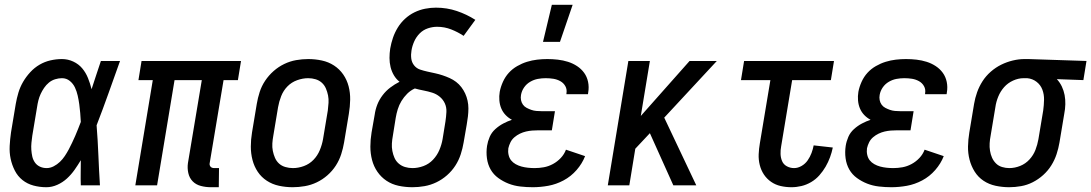

<svg xmlns="http://www.w3.org/2000/svg" viewBox="-20 -775 4564 803"><path d="M174 8Q146 8 120 1Q94 -6 74 -22Q54 -38 42 -61.5Q30 -85 24.5 -111Q19 -137 20.5 -165Q22 -193 26 -221L46 -341Q50 -364 57 -387.5Q64 -411 76.5 -432.5Q89 -454 106.5 -473Q124 -492 145.5 -504.5Q167 -517 191 -522.5Q215 -528 239 -528Q264 -528 286.5 -517.5Q309 -507 324 -489Q339 -471 348 -448.5Q357 -426 363 -402Q373 -432 382.5 -461.5Q392 -491 402 -520H482Q458 -453 434 -385.5Q410 -318 384 -251Q389 -188 391.5 -125.5Q394 -63 398 0H318Q317 -26 317.5 -52.5Q318 -79 318 -105Q306 -85 292 -65Q278 -45 260 -28.5Q242 -12 219.5 -2Q197 8 174 8ZM175 -72Q190 -72 204.5 -79.5Q219 -87 230.5 -98Q242 -109 251 -122.5Q260 -136 267.5 -150Q275 -164 281.5 -178Q288 -192 294.5 -206.5Q301 -221 306.5 -235.5Q312 -250 318 -265Q317 -284 315.5 -302.5Q314 -321 311.5 -339Q309 -357 305 -375Q301 -393 293.5 -409Q286 -425 272 -436.5Q258 -448 239 -448Q225 -448 210.5 -443.5Q196 -439 184.5 -429.5Q173 -420 164.5 -407.5Q156 -395 150 -382Q144 -369 140.5 -355Q137 -341 135 -327L115 -207Q113 -193 111.5 -178Q110 -163 111 -148.5Q112 -134 115 -120.5Q118 -107 126 -95.5Q134 -84 147 -78Q160 -72 175 -72Z M895 8H862Q840 8 819.5 2.5Q799 -3 785.5 -17Q772 -31 767.5 -51.5Q763 -72 766 -93L824 -440H710L637 0H546L619 -440H559L572 -520H988L975 -440H915L857 -93Q856 -89 857 -85Q858 -81 860.5 -78Q863 -75 867 -73.5Q871 -72 876 -72H896Z M1204 8Q1175 8 1147 2Q1119 -4 1096 -19Q1073 -34 1058 -56.5Q1043 -79 1036 -106Q1029 -133 1029 -162Q1029 -191 1034 -221L1054 -341Q1058 -365 1066 -390Q1074 -415 1089 -437.5Q1104 -460 1124.5 -478Q1145 -496 1169 -507.5Q1193 -519 1218.5 -523.5Q1244 -528 1269 -528Q1298 -528 1326 -522Q1354 -516 1377 -501Q1400 -486 1415.5 -463.5Q1431 -441 1438 -414Q1445 -387 1444.5 -358Q1444 -329 1439 -299L1419 -179Q1415 -155 1407 -130Q1399 -105 1384.5 -82.5Q1370 -60 1349.5 -42Q1329 -24 1305 -12.5Q1281 -1 1255 3.5Q1229 8 1204 8ZM1205 -72Q1228 -72 1251 -80.5Q1274 -89 1291 -106.5Q1308 -124 1317.5 -147Q1327 -170 1331 -193L1351 -313Q1353 -329 1354 -345Q1355 -361 1352 -376Q1349 -391 1343 -405Q1337 -419 1326 -429Q1315 -439 1300 -443.5Q1285 -448 1269 -448Q1246 -448 1222.5 -439.5Q1199 -431 1182 -413.5Q1165 -396 1156 -373Q1147 -350 1143 -327L1123 -207Q1120 -191 1119 -175Q1118 -159 1121 -144Q1124 -129 1130 -115Q1136 -101 1147 -91Q1158 -81 1173.5 -76.5Q1189 -72 1205 -72Z M1705 8Q1675 8 1647 2Q1619 -4 1596.5 -19Q1574 -34 1558.5 -56.5Q1543 -79 1536 -106Q1529 -133 1529 -162Q1529 -191 1534 -221L1547 -295Q1550 -317 1558 -337.5Q1566 -358 1580 -376.5Q1594 -395 1612.5 -409Q1631 -423 1651 -433Q1637 -444 1627.5 -460Q1618 -476 1613.5 -494.5Q1609 -513 1609 -532.5Q1609 -552 1612 -572Q1616 -595 1623.5 -617Q1631 -639 1643.5 -659.5Q1656 -680 1674 -696.5Q1692 -713 1713.5 -723.5Q1735 -734 1758 -738.5Q1781 -743 1803 -743Q1849 -743 1890.5 -729Q1932 -715 1968 -692L1919 -625Q1895 -641 1867 -652Q1839 -663 1808 -663Q1789 -663 1769.5 -656.5Q1750 -650 1735.5 -635.5Q1721 -621 1712.5 -602Q1704 -583 1701 -564Q1698 -547 1700 -530.5Q1702 -514 1712 -501.5Q1722 -489 1737 -484Q1752 -479 1768 -475.5Q1784 -472 1800 -468.5Q1816 -465 1831 -460Q1846 -455 1860.5 -448.5Q1875 -442 1887.5 -432.5Q1900 -423 1909.5 -410.5Q1919 -398 1925.5 -384Q1932 -370 1935.5 -354Q1939 -338 1939 -321.5Q1939 -305 1937 -288Q1935 -271 1932 -254L1919 -179Q1915 -155 1907 -130Q1899 -105 1884.5 -82.5Q1870 -60 1849.5 -42Q1829 -24 1805 -12.5Q1781 -1 1755.5 3.5Q1730 8 1705 8ZM1705 -72Q1728 -72 1751 -80.5Q1774 -89 1791 -107Q1808 -125 1817.5 -147.5Q1827 -170 1831 -193L1843 -267Q1846 -287 1847 -306.5Q1848 -326 1840.5 -342.5Q1833 -359 1819 -370.5Q1805 -382 1787.5 -387.5Q1770 -393 1751.5 -396.5Q1733 -400 1715 -405Q1697 -397 1683 -383Q1669 -369 1659 -352.5Q1649 -336 1643.5 -318Q1638 -300 1635 -282L1623 -207Q1620 -191 1619 -175Q1618 -159 1621 -143.5Q1624 -128 1630 -114.5Q1636 -101 1647.5 -91Q1659 -81 1674 -76.5Q1689 -72 1705 -72Z M2208 8Q2182 8 2156 5Q2130 2 2107 -7Q2084 -16 2064 -30.5Q2044 -45 2032 -66Q2020 -87 2016.5 -113Q2013 -139 2017 -165Q2020 -184 2028 -202.5Q2036 -221 2051.5 -235Q2067 -249 2085 -258.5Q2103 -268 2121 -274Q2106 -282 2094.5 -294Q2083 -306 2076.5 -321.5Q2070 -337 2068.5 -355Q2067 -373 2070 -391Q2074 -412 2083.5 -433Q2093 -454 2108 -470.5Q2123 -487 2143 -498.5Q2163 -510 2184 -516.5Q2205 -523 2226.5 -525.5Q2248 -528 2269 -528Q2291 -528 2313 -525.5Q2335 -523 2355.5 -516.5Q2376 -510 2393.5 -498.5Q2411 -487 2423 -470.5Q2435 -454 2439.5 -432.5Q2444 -411 2440 -388L2439 -381H2349V-384Q2352 -401 2344.5 -414.5Q2337 -428 2323.5 -435.5Q2310 -443 2294.5 -445.5Q2279 -448 2262 -448Q2246 -448 2229.5 -445Q2213 -442 2197.5 -433Q2182 -424 2172 -409.5Q2162 -395 2159 -378Q2157 -367 2159 -356.5Q2161 -346 2167 -337.5Q2173 -329 2182.5 -324Q2192 -319 2202 -315.5Q2212 -312 2223 -311Q2234 -310 2245 -310H2301L2288 -230H2232Q2219 -230 2206 -229Q2193 -228 2180 -225Q2167 -222 2154.5 -216Q2142 -210 2131.5 -201Q2121 -192 2115 -180Q2109 -168 2106 -155Q2104 -141 2107 -127.5Q2110 -114 2117.5 -104.5Q2125 -95 2136.5 -88.5Q2148 -82 2161 -78.5Q2174 -75 2188 -73.5Q2202 -72 2216 -72Q2235 -72 2254.5 -75.5Q2274 -79 2292.5 -89Q2311 -99 2325.5 -114.5Q2340 -130 2347 -149L2427 -122Q2415 -91 2391.5 -64Q2368 -37 2337 -20.5Q2306 -4 2273 2Q2240 8 2208 8ZM2251 -600 2288 -755H2375L2322 -600Z M2892 0H2796L2698 -218L2637 -153L2612 0H2522L2608 -520H2698L2660 -290L2864 -520H2978L2758 -283Z M3290 8Q3267 8 3245 3Q3223 -2 3205 -14.5Q3187 -27 3175 -45Q3163 -63 3157.5 -85Q3152 -107 3153 -130Q3154 -153 3158 -176L3202 -440H3079L3092 -520H3468L3455 -440H3293L3247 -163Q3244 -147 3244.5 -131Q3245 -115 3251 -101Q3257 -87 3271 -79.5Q3285 -72 3301 -72Q3317 -72 3332.5 -81Q3348 -90 3358 -104.5Q3368 -119 3374 -135Q3380 -151 3383 -167L3463 -158Q3459 -138 3451.5 -117.5Q3444 -97 3433 -78Q3422 -59 3407 -42Q3392 -25 3372.5 -13.5Q3353 -2 3332 3Q3311 8 3290 8Z M3708 8Q3682 8 3656 5Q3630 2 3607 -7Q3584 -16 3564 -30.5Q3544 -45 3532 -66Q3520 -87 3516.5 -113Q3513 -139 3517 -165Q3520 -184 3528 -202.5Q3536 -221 3551.5 -235Q3567 -249 3585 -258.5Q3603 -268 3621 -274Q3606 -282 3594.5 -294Q3583 -306 3576.5 -321.5Q3570 -337 3568.5 -355Q3567 -373 3570 -391Q3574 -412 3583.5 -433Q3593 -454 3608 -470.5Q3623 -487 3643 -498.5Q3663 -510 3684 -516.5Q3705 -523 3726.5 -525.5Q3748 -528 3769 -528Q3791 -528 3813 -525.5Q3835 -523 3855.5 -516.5Q3876 -510 3893.5 -498.5Q3911 -487 3923 -470.5Q3935 -454 3939.5 -432.5Q3944 -411 3940 -388L3939 -381H3849V-384Q3852 -401 3844.5 -414.5Q3837 -428 3823.5 -435.5Q3810 -443 3794.5 -445.5Q3779 -448 3762 -448Q3746 -448 3729.5 -445Q3713 -442 3697.5 -433Q3682 -424 3672 -409.5Q3662 -395 3659 -378Q3657 -367 3659 -356.5Q3661 -346 3667 -337.5Q3673 -329 3682.5 -324Q3692 -319 3702 -315.5Q3712 -312 3723 -311Q3734 -310 3745 -310H3801L3788 -230H3732Q3719 -230 3706 -229Q3693 -228 3680 -225Q3667 -222 3654.5 -216Q3642 -210 3631.5 -201Q3621 -192 3615 -180Q3609 -168 3606 -155Q3604 -141 3607 -127.5Q3610 -114 3617.5 -104.5Q3625 -95 3636.5 -88.5Q3648 -82 3661 -78.5Q3674 -75 3688 -73.5Q3702 -72 3716 -72Q3735 -72 3754.5 -75.5Q3774 -79 3792.5 -89Q3811 -99 3825.5 -114.5Q3840 -130 3847 -149L3927 -122Q3915 -91 3891.5 -64Q3868 -37 3837 -20.5Q3806 -4 3773 2Q3740 8 3708 8Z M4201 8Q4172 8 4144 2Q4116 -4 4093.5 -19Q4071 -34 4056.5 -57Q4042 -80 4035 -107Q4028 -134 4028.5 -162.5Q4029 -191 4034 -221L4054 -341Q4058 -365 4066.5 -389Q4075 -413 4089 -435Q4103 -457 4123.5 -475Q4144 -493 4167.5 -504.5Q4191 -516 4216 -522Q4241 -528 4265 -528H4281L4524 -520L4511 -440L4400 -444Q4413 -430 4421 -413Q4429 -396 4432.5 -377.5Q4436 -359 4435.5 -339Q4435 -319 4431 -299L4411 -179Q4407 -155 4399 -130.5Q4391 -106 4377 -83.5Q4363 -61 4343 -43Q4323 -25 4299.5 -13Q4276 -1 4250.5 3.5Q4225 8 4201 8ZM4201 -72Q4224 -72 4246.5 -81Q4269 -90 4285.5 -108Q4302 -126 4310.5 -148Q4319 -170 4323 -193L4343 -313Q4346 -335 4346.5 -357.5Q4347 -380 4339.5 -400Q4332 -420 4315 -433Q4298 -446 4276 -448H4261Q4239 -448 4217 -438Q4195 -428 4179.5 -410.5Q4164 -393 4155 -371Q4146 -349 4143 -327L4123 -207Q4120 -192 4119 -176Q4118 -160 4120.5 -144.5Q4123 -129 4129 -115.5Q4135 -102 4145.5 -91.5Q4156 -81 4171 -76.5Q4186 -72 4201 -72Z"/></svg>

Font: Iosevka Term Curly Medium
Style: Italic
Weight: 500
Italic angle: -9°
Designer: Belleve Invis
Foundry: Belleve Invis
Version: Version 32.3.0